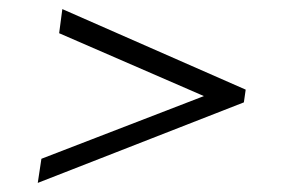

<svg xmlns="http://www.w3.org/2000/svg" viewBox="-20 -561 626 422"><path d="M63 -159 71 -212 439 -354 437 -346 110 -488 117 -541 520 -364 516 -336Z"/></svg>

Font: Pathway Extreme 8pt Thin 12pt Thin
Style: Italic
Weight: 250
Italic angle: -8°
Version: Version 1.001;gftools[0.9.26]